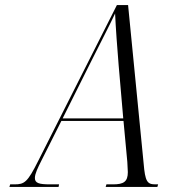

<svg xmlns="http://www.w3.org/2000/svg" viewBox="-20 -734 770 754"><path d="M17 0H210L212 -10H176C133 -10 117 -15 117 -35C117 -52 129 -76 142 -102L221 -259H465L480 -98C480 -85 482 -71 482 -58C482 -20 465 -10 424 -10H398L395 0H598L601 -10H590C558 -10 550 -21 544 -93L483 -714H439L130 -102C88 -18 76 -10 37 -10H20ZM339 -495C387 -591 409 -632 432 -681C434 -632 441 -536 446 -477L464 -269H226Z"/></svg>

Font: Noto Serif Display Condensed Light
Style: Italic
Weight: 300
Width: 3
Italic angle: -12°
Designer: Monotype Design Team
Foundry: Monotype Imaging Inc.
Version: Version 2.009